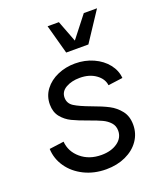

<svg xmlns="http://www.w3.org/2000/svg" viewBox="-138 -821 788 927"><g transform="rotate(-20 256.0 -357.0)"><path d="M24 -170 99 -180Q103 -128 145 -92.5Q187 -57 250 -57Q300 -57 332.5 -80Q365 -103 365 -140Q365 -165 349.5 -182Q334 -199 311.5 -209.5Q289 -220 247 -235Q199 -252 169 -266.5Q139 -281 118.5 -306.5Q98 -332 98 -371Q98 -414 123 -447Q148 -480 189.5 -498Q231 -516 279 -516Q330 -516 373 -496.5Q416 -477 442 -444Q468 -411 471 -372L396 -362Q392 -396 359 -419.5Q326 -443 277 -443Q235 -443 205.5 -426Q176 -409 176 -378Q176 -348 202 -331.5Q228 -315 285 -294Q335 -276 366.5 -259.5Q398 -243 420.5 -214.5Q443 -186 443 -142Q443 -97 418 -61Q393 -25 348.5 -4.5Q304 16 248 16Q186 16 135.5 -9Q85 -34 55.5 -76.5Q26 -119 24 -170ZM317 -620 403 -730H471L372 -580H258L217 -730H275Z"/></g></svg>

Font: MedMera Sans
Style: Italic
Weight: 400
Italic angle: -11°
Designer: Kasper Nordkvist
Foundry: UNCUT.wtf
Version: Version 1.300